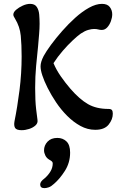

<svg xmlns="http://www.w3.org/2000/svg" viewBox="-20 -663 615 994"><path d="M92 11Q65 11 58 -1Q51 -13 55 -35Q70 -109 81 -196Q92 -283 92 -371Q92 -431 87.5 -478Q83 -525 58 -566Q54 -572 51.5 -577.5Q49 -583 49 -587Q49 -600 63.5 -612.5Q78 -625 98 -634Q118 -643 136 -643Q160 -643 170.5 -627Q181 -611 183 -587.5Q185 -564 185 -540Q185 -516 182.5 -486.5Q180 -457 177 -422Q172 -376 167 -321.5Q162 -267 162 -208Q162 -141 167 -98.5Q172 -56 174 -43Q177 -26 164 -14Q151 -2 131 4.5Q111 11 92 11ZM473 9Q433 9 396.5 -11Q360 -31 328 -63Q296 -95 270.5 -133Q245 -171 226.5 -208Q208 -245 199 -273Q190 -300 190 -320Q190 -342 206 -373Q219 -397 244 -431Q269 -465 301.5 -502Q334 -539 369.5 -571Q405 -603 441 -623Q477 -643 508 -643Q536 -643 548.5 -626.5Q561 -610 561 -589Q561 -572 554 -553Q547 -534 535 -521Q523 -508 507 -508Q497 -508 488.5 -510.5Q480 -513 467 -513Q454 -513 436.5 -508Q419 -503 398 -489Q381 -477 356 -453.5Q331 -430 305 -400Q279 -370 257 -336Q271 -302 295 -267.5Q319 -233 345 -203Q392 -149 435.5 -124Q479 -99 542 -99Q555 -99 559.5 -93Q564 -87 564 -74Q564 -45 542.5 -18Q521 9 473 9ZM210 311Q188 311 188 292Q188 277 210 261Q229 245 241 225Q253 205 253 183Q253 177 249 173Q245 169 234 163Q221 155 214.5 141.5Q208 128 208 115Q208 90 226 70.5Q244 51 277 51Q305 51 324 69Q343 87 343 127Q343 179 316 221.5Q289 264 258 290Q244 303 231.5 307Q219 311 210 311Z"/></svg>

Font: Akaya Kanadaka
Style: Regular
Weight: 400
Designer: Vaishnavi Murthy Yerkadithaya, Juan Luis Blanco Aristondo
Version: Version 1.002; ttfautohint (v1.8.3)